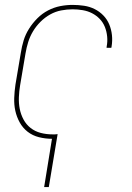

<svg xmlns="http://www.w3.org/2000/svg" viewBox="-20 -558 540 783"><path d="M160 205 192 8Q165 8 139 1.5Q113 -5 93 -20.5Q73 -36 60.5 -58.5Q48 -81 42.5 -106Q37 -131 38 -158.5Q39 -186 43 -213L65 -343Q69 -369 76.5 -393.5Q84 -418 98.5 -441Q113 -464 132.5 -483.5Q152 -503 176 -515.5Q200 -528 225.5 -533Q251 -538 276 -538Q300 -538 323 -534.5Q346 -531 366 -521Q386 -511 401.5 -495Q417 -479 425.5 -458.5Q434 -438 436.5 -415Q439 -392 435 -368Q435 -367 434.5 -365.5Q434 -364 434 -363H414Q415 -364 415 -365Q415 -366 415 -368Q419 -388 417 -409Q415 -430 407.5 -448.5Q400 -467 386.5 -481Q373 -495 355.5 -504Q338 -513 317.5 -516.5Q297 -520 276 -520Q253 -520 229.5 -515.5Q206 -511 184.5 -499Q163 -487 145 -469Q127 -451 114.5 -430Q102 -409 95 -386.5Q88 -364 84 -340L62 -210Q58 -186 57 -161.5Q56 -137 60.5 -114Q65 -91 76 -70.5Q87 -50 105 -36Q123 -22 146 -16Q169 -10 194 -10Q199 -10 204.5 -10Q210 -10 215 -11L179 205Z"/></svg>

Font: Iosevka Curly Thin Oblique
Style: Regular
Weight: 100
Italic angle: -9°
Monospace: yes
Designer: Belleve Invis
Foundry: Belleve Invis
Version: Version 11.1.0; ttfautohint (v1.8.3)